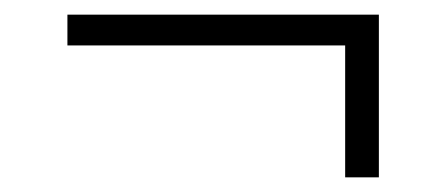

<svg xmlns="http://www.w3.org/2000/svg" viewBox="-20 -391 609 262"><path d="M497 -149H451V-329H72V-371H497Z"/></svg>

Font: Goldbeck Next Light
Style: Regular
Weight: 300
Designer: Julieta Ulanovsky
Foundry: Julieta Ulanovsky
Version: Version 7.200